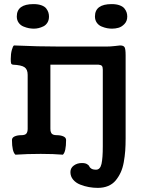

<svg xmlns="http://www.w3.org/2000/svg" viewBox="-20 -747 684 932"><path d="M273.4 -521Q164.1 -521 47.9 -526.4Q42.5 -523.4 37.4 -504.4Q32.2 -485.4 32.2 -460.4Q32.2 -444.3 33.9 -439.5Q35.6 -434.6 42 -433.1Q84.5 -431.2 99.4 -420.4Q114.3 -409.7 114.3 -383.8V-121.6Q114.3 -106.9 108.2 -98.9Q102.1 -90.8 83 -90.8Q64.5 -90.8 51.3 -85Q38.1 -79.1 38.1 -67.4Q38.1 -11.2 54.7 3.9Q111.8 0 177.7 0Q241.2 0 285.2 3.9Q300.8 -9.8 300.8 -67.4Q300.8 -79.1 287.6 -85Q274.4 -90.8 255.9 -90.8Q245.1 -90.8 238.3 -93.5Q231.4 -96.2 228.8 -101.6Q226.1 -106.9 225.3 -111.1Q224.6 -115.2 224.6 -122.6V-433.1H458Q470.2 -432.1 474.6 -427Q479 -421.9 479 -409.2V-36.6Q479 20.5 472.7 48.6Q466.3 76.7 446.3 76.7Q431.2 76.7 423.3 71.5Q415.5 66.4 413.3 60.5Q411.1 54.7 402.3 49.6Q393.6 44.4 377 44.4Q355 44.4 338.4 56.4Q321.8 68.4 321.8 88.4Q321.8 109.4 335 125Q348.1 140.6 368.9 148.9Q389.6 157.2 411.4 161.1Q433.1 165 454.6 165Q482.9 165 504.9 155.8Q526.9 146.5 541.3 129.2Q555.7 111.8 565.7 90.3Q575.7 68.8 580.8 40.3Q585.9 11.7 587.9 -15.4Q589.8 -42.5 589.8 -75.2V-478.5Q589.8 -509.3 584.7 -517.8Q579.6 -526.4 562.5 -526.4Q561 -526.4 538.6 -523.7Q516.1 -521 495.6 -521ZM523.9 -607.9Q512.2 -607.9 500 -610.1Q487.8 -612.3 473.4 -618.2Q459 -624 450 -636.7Q440.9 -649.4 440.9 -667Q440.9 -727.1 522 -727.1Q544.9 -727.1 560.8 -721.2Q576.7 -715.3 584.2 -705.6Q591.8 -695.8 594.7 -686.5Q597.7 -677.2 597.7 -666.5Q597.7 -644.5 584 -630.4Q570.3 -616.2 554.9 -612.1Q539.6 -607.9 523.9 -607.9ZM144.5 -607.9Q132.8 -607.9 120.6 -610.1Q108.4 -612.3 94 -618.2Q79.6 -624 70.6 -636.7Q61.5 -649.4 61.5 -667Q61.5 -727.1 142.6 -727.1Q165.5 -727.1 181.4 -721.2Q197.3 -715.3 204.6 -705.6Q211.9 -695.8 214.8 -686.5Q217.8 -677.2 217.8 -666.5Q217.8 -649.4 210.2 -637.2Q202.6 -625 190.7 -619.1Q178.7 -613.3 167.2 -610.6Q155.8 -607.9 144.5 -607.9Z"/></svg>

Font: Coustard
Style: Regular
Weight: 400
Foundry: vernon adams
Version: Version 1.001